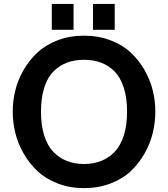

<svg xmlns="http://www.w3.org/2000/svg" viewBox="-20 -947 857 979"><path d="M244.1 -794.9V-926.8H355V-794.9ZM454.1 -794.9V-926.8H564.9V-794.9ZM408.2 12.2Q335.4 12.2 274.2 -11.5Q212.9 -35.2 171.4 -74.2Q129.9 -113.3 100.6 -164.3Q71.3 -215.3 58.1 -269.3Q44.9 -323.2 44.9 -377.9Q44.9 -432.6 58.1 -486.3Q71.3 -540 100.6 -590.6Q129.9 -641.1 171.4 -679.7Q212.9 -718.3 274.2 -741.7Q335.4 -765.1 408.2 -765.1Q481.4 -765.1 543 -741.7Q604.5 -718.3 646 -679.7Q687.5 -641.1 716.6 -590.6Q745.6 -540 758.8 -486.3Q772 -432.6 772 -377.9Q772 -323.2 759 -269.3Q746.1 -215.3 717 -164.3Q688 -113.3 646.7 -74.2Q605.5 -35.2 543.7 -11.5Q481.9 12.2 408.2 12.2ZM189 -377.9Q189 -308.1 205.6 -255.6Q222.2 -203.1 252.4 -172.1Q282.7 -141.1 321.8 -126Q360.8 -110.8 408.2 -110.8Q455.6 -110.8 494.6 -126Q533.7 -141.1 564 -172.1Q594.2 -203.1 611.1 -255.6Q627.9 -308.1 627.9 -377.9Q627.9 -448.2 611.1 -500.2Q594.2 -552.2 564 -582.8Q533.7 -613.3 494.9 -627.7Q456.1 -642.1 408.2 -642.1Q360.4 -642.1 321.8 -627.7Q283.2 -613.3 252.7 -582.8Q222.2 -552.2 205.6 -500.2Q189 -448.2 189 -377.9Z"/></svg>

Font: Standard
Style: Bold
Weight: 400
Designer: Bryce Wilner
Version: Version 2.000;PS 2.0;hotconv 16.6.51;makeotf.lib2.5.65220 DE